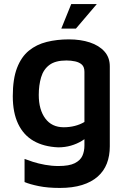

<svg xmlns="http://www.w3.org/2000/svg" viewBox="-20 -711 626 946"><path d="M267 15Q196 12 146 -16.5Q96 -45 69.5 -100.5Q43 -156 43 -237Q43 -322 64 -376.5Q85 -431 122.5 -461.5Q160 -492 210.5 -504.5Q261 -517 319 -517Q377 -517 422.5 -502Q468 -487 494.5 -457.5Q521 -428 521 -384V10Q521 57 506.5 94.5Q492 132 461.5 159Q431 186 384.5 200.5Q338 215 275 215Q215 215 171 206Q127 197 101 186V72Q116 78 142.5 86.5Q169 95 202 101Q235 107 268 107Q321 107 348.5 93Q376 79 386 56.5Q396 34 396 6V-73L425 -51Q408 -32 383.5 -17Q359 -2 329.5 6.5Q300 15 267 15ZM294 -84Q322 -84 348 -90.5Q374 -97 396 -110V-357Q396 -381 383.5 -392.5Q371 -404 350.5 -408.5Q330 -413 307 -413Q253 -413 223.5 -391Q194 -369 182.5 -330Q171 -291 171 -243Q171 -171 203 -127.5Q235 -84 294 -84ZM282 -570 331 -691H457L354 -570Z"/></svg>

Font: Maven Pro SemiBold
Style: Regular
Weight: 600
Designer: Joe Prince
Foundry: Joe Prince
Version: Version 2.103